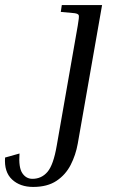

<svg xmlns="http://www.w3.org/2000/svg" viewBox="-172 -515 476 758"><path d="M68 -468 72 -495H231L135 52Q127 97 107 136Q87 175 51 199Q15 223 -41 223Q-93 223 -124.5 193.5Q-156 164 -152 107L-95 91Q-99 146 -84 168.5Q-69 191 -44 191Q-8 191 15.5 163.5Q39 136 52 60L135 -414Q141 -448 139 -454.5Q137 -461 122 -463Z"/></svg>

Font: Inria Serif
Style: Italic
Weight: 400
Italic angle: -10°
Designer: Black Foundry Team
Foundry: Black Foundry
Version: Version 1.000; ttfautohint (v1.8.3)